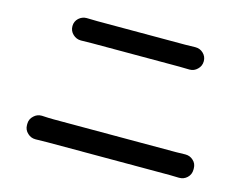

<svg xmlns="http://www.w3.org/2000/svg" viewBox="-86 -803 1172 892"><g transform="rotate(15 500.0 -356.5)"><path d="M147.5 -53.7Q146.5 -53.7 144.5 -53.7Q123 -53.7 107.4 -68.4Q89.8 -84 89.8 -107.4V-113.3Q89.8 -136.7 107.4 -152.3Q123 -167 143.6 -167Q145.5 -167 147.5 -167Q178.7 -165 203.1 -165H791Q811.5 -165 834 -166Q835 -166 836.9 -166Q858.4 -166 874 -151.4Q890.6 -136.7 890.6 -113.3V-107.4Q890.6 -84 874 -68.4Q858.4 -53.7 835.9 -53.7Q835 -53.7 833 -53.7Q809.6 -54.7 791 -54.7H203.1Q176.8 -54.7 147.5 -53.7ZM231.4 -551.8Q230.5 -551.8 229.5 -551.8Q208 -551.8 191.4 -567.4Q174.8 -583 174.8 -606.4Q174.8 -628.9 191.4 -644.5Q208 -659.2 228.5 -659.2Q230.5 -659.2 231.4 -659.2Q258.8 -658.2 281.2 -658.2H703.1Q726.6 -658.2 750 -659.2Q752 -659.2 752.9 -659.2Q774.4 -659.2 790 -644.5Q806.6 -628.9 806.6 -606.4Q806.6 -583 790 -567.4Q774.4 -551.8 752.9 -551.8Q751 -551.8 750 -551.8Q723.6 -552.7 703.1 -552.7H282.2Q259.8 -552.7 231.4 -551.8Z"/></g></svg>

Font: Gen Jyuu Gothic Medium
Style: Regular
Weight: 500
Designer: [Source Han Sans]
Ryoko NISHIZUKA  (kana & ideographs); Paul D. Hunt (Latin, Greek & Cyrillic); Wenlong ZHANG  (bopomofo
Version: Version 1.002.20150607